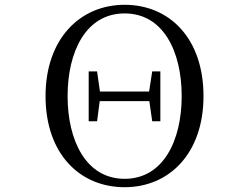

<svg xmlns="http://www.w3.org/2000/svg" viewBox="-20 -765 1040 801"><path d="M500 16C687 16 829 -126 829 -364C829 -605 687 -745 500 -745C313 -745 170 -602 170 -364C170 -123 313 16 500 16ZM500 -19C338 -19 262 -180 262 -364C262 -549 338 -709 500 -709C662 -709 738 -549 738 -364C738 -180 662 -19 500 -19ZM615 -259H649V-467H615L602 -383H397L385 -467H350V-259H385L396 -343H603Z"/></svg>

Font: Harano Aji Mincho TW
Style: Regular
Weight: 400
Foundry: Masamichi Hosoda
Version: HaranoAjiMinchoTW-Regular version 20230610;ttx 4.39.4